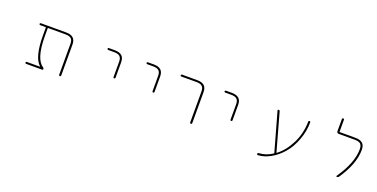

<svg xmlns="http://www.w3.org/2000/svg" viewBox="-21 -1485 4543 2313"><g transform="rotate(20 2250.0 -328.5)"><path d="M698.2 -36.1V-432.6Q698.2 -479.5 676.8 -499Q654.3 -519.5 603.5 -519.5H381.8Q377 -519.5 377 -514.6V-417Q377 -261.7 407.2 -168.9Q434.6 -85.9 486.3 -52.7Q496.1 -46.9 496.1 -35.2Q496.1 -30.3 492.7 -26.9Q489.3 -23.4 484.4 -23.4H279.3Q274.4 -23.4 270.5 -27.3Q266.6 -31.2 266.6 -36.1Q266.6 -41 270.5 -44.4Q274.4 -47.9 279.3 -47.9H447.3Q448.2 -47.9 448.7 -49.3Q449.2 -50.8 448.2 -50.8L442.4 -56.6Q397.5 -99.6 375 -189.5Q352.5 -279.3 352.5 -417V-514.6Q352.5 -519.5 347.7 -519.5H279.3Q274.4 -519.5 270.5 -522.9Q266.6 -526.4 266.6 -531.2Q266.6 -536.1 270.5 -540Q274.4 -543.9 279.3 -543.9H603.5Q665 -543.9 694.8 -516.1Q724.6 -488.3 724.6 -432.6V-36.1Q724.6 -31.2 720.7 -27.3Q716.8 -23.4 711.4 -23.4Q706.1 -23.4 702.1 -27.3Q698.2 -31.2 698.2 -36.1Z M1323.2 -234.4V-431.6Q1323.2 -478.5 1299.8 -499Q1277.3 -518.6 1226.6 -518.6H1151.4Q1146.5 -518.6 1142.6 -522Q1138.7 -525.4 1138.7 -530.8Q1138.7 -536.1 1142.6 -539.6Q1146.5 -543 1151.4 -543H1226.6Q1288.1 -543 1318.4 -515.6Q1348.6 -489.3 1348.6 -431.6V-234.4Q1348.6 -229.5 1344.7 -225.6Q1340.8 -221.7 1335.4 -221.7Q1330.1 -221.7 1326.7 -225.6Q1323.2 -229.5 1323.2 -234.4Z M1823.2 -234.4V-431.6Q1823.2 -478.5 1799.8 -499Q1777.3 -518.6 1726.6 -518.6H1651.4Q1646.5 -518.6 1642.6 -522Q1638.7 -525.4 1638.7 -530.8Q1638.7 -536.1 1642.6 -539.6Q1646.5 -543 1651.4 -543H1726.6Q1788.1 -543 1818.4 -515.6Q1848.6 -489.3 1848.6 -431.6V-234.4Q1848.6 -229.5 1844.7 -225.6Q1840.8 -221.7 1835.4 -221.7Q1830.1 -221.7 1826.7 -225.6Q1823.2 -229.5 1823.2 -234.4Z M2377.9 -37.1V-432.6Q2377.9 -479.5 2355.5 -499Q2334 -519.5 2282.2 -519.5H2087.9Q2083 -519.5 2079.6 -522.9Q2076.2 -526.4 2076.2 -531.2Q2076.2 -536.1 2079.6 -540Q2083 -543.9 2087.9 -543.9H2282.2Q2344.7 -543.9 2375 -516.6Q2404.3 -489.3 2404.3 -432.6V-37.1Q2404.3 -31.2 2400.4 -27.3Q2396.5 -23.4 2391.1 -23.4Q2385.7 -23.4 2381.8 -27.3Q2377.9 -31.2 2377.9 -37.1Z M2823.2 -234.4V-431.6Q2823.2 -478.5 2799.8 -499Q2777.3 -518.6 2726.6 -518.6H2651.4Q2646.5 -518.6 2642.6 -522Q2638.7 -525.4 2638.7 -530.8Q2638.7 -536.1 2642.6 -539.6Q2646.5 -543 2651.4 -543H2726.6Q2788.1 -543 2818.4 -515.6Q2848.6 -489.3 2848.6 -431.6V-234.4Q2848.6 -229.5 2844.7 -225.6Q2840.8 -221.7 2835.4 -221.7Q2830.1 -221.7 2826.7 -225.6Q2823.2 -229.5 2823.2 -234.4Z M3277.3 29.3Q3371.1 25.4 3454.1 -30.3Q3457 -32.2 3456.1 -37.1L3317.4 -531.2Q3316.4 -536.1 3319.3 -540Q3322.3 -543.9 3327.1 -543.9Q3340.8 -543.9 3344.7 -531.2L3478.5 -50.8Q3479.5 -45.9 3483.4 -48.8L3485.4 -50.8Q3579.1 -120.1 3645.5 -252.9Q3708 -377.9 3710.9 -531.2Q3710.9 -537.1 3714.8 -540.5Q3718.8 -543.9 3724.1 -543.9Q3729.5 -543.9 3732.9 -540.5Q3736.3 -537.1 3736.3 -531.2Q3736.3 -418 3694.3 -305.7Q3652.3 -192.4 3585.4 -114.7Q3518.6 -37.1 3434.6 8.8Q3359.4 50.8 3277.3 55.7Q3277.3 55.7 3277.3 55.7Q3272.5 55.7 3268.6 51.8Q3264.6 47.9 3264.6 43Q3264.6 38.1 3268.6 34.2Q3272.5 30.3 3277.3 29.3Z M4262.7 -23.4Q4257.8 -23.4 4255.4 -27.8Q4252.9 -32.2 4255.9 -36.1Q4408.2 -255.9 4408.2 -431.6Q4408.2 -478.5 4385.7 -499Q4364.3 -518.6 4311.5 -518.6H4105.5Q4094.7 -518.6 4087.9 -525.9Q4081.1 -533.2 4081.1 -543V-700.2Q4081.1 -705.1 4085 -709Q4088.9 -712.9 4094.2 -712.9Q4099.6 -712.9 4103.5 -709Q4107.4 -705.1 4107.4 -700.2V-547.9Q4107.4 -543 4111.3 -543H4311.5Q4374 -543 4404.3 -515.6Q4433.6 -489.3 4433.6 -431.6Q4433.6 -338.9 4394.5 -236.3Q4357.4 -140.6 4287.1 -36.1Q4278.3 -23.4 4262.7 -23.4Z"/></g></svg>

Font: Rounded-X Mgen+ 2m thin
Style: Regular
Weight: 100
Designer: [Source Han Sans]
Ryoko NISHIZUKA  (kana & ideographs); Paul D. Hunt (Latin, Greek & Cyrillic); Wenlong ZHANG  (bopomofo
Version: Version 1.059.20150602